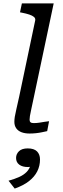

<svg xmlns="http://www.w3.org/2000/svg" viewBox="-20 -778 369 1123"><path d="M186 -659Q188 -671 178.5 -679Q169 -687 151 -693Q133 -699 107 -704L97 -706L108 -758H294L177 -205Q169 -165 163 -139.5Q157 -114 155 -99.5Q153 -85 153 -78Q153 -68 158.5 -63Q164 -58 177 -58Q194 -58 210 -60.5Q226 -63 240.5 -65.5Q255 -68 267 -69L256 -11Q242 -8 225.5 -4.5Q209 -1 190.5 1Q172 3 153 3Q126 3 106 -4.5Q86 -12 75 -27.5Q64 -43 64 -65Q64 -79 66.5 -95Q69 -111 75.5 -138.5Q82 -166 92 -212ZM66 325 30 279Q66 269 92.5 257Q119 245 136 227.5Q153 210 159 186Q160 182 164 180Q168 178 171.5 179Q175 180 176 186Q173 191 164 195Q155 199 144 199Q111 199 92.5 185Q74 171 74 146Q74 123 91 106.5Q108 90 142 90Q179 90 196.5 107.5Q214 125 214 155Q214 192 198 224Q182 256 149.5 281.5Q117 307 66 325Z"/></svg>

Font: Roboto Serif
Style: Italic
Weight: 400
Italic angle: -10°
Designer: Greg Gazdowicz
Foundry: Commercial Type
Version: Version 1.008